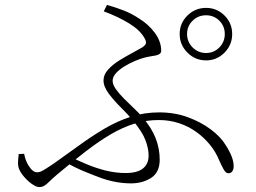

<svg xmlns="http://www.w3.org/2000/svg" viewBox="-20 -759 1040 779"><path d="M816 -514Q772 -514 740.5 -545.5Q709 -577 709 -621Q709 -665 740.5 -696Q772 -727 816 -727Q860 -727 891 -696Q922 -665 922 -621Q922 -577 891 -545.5Q860 -514 816 -514ZM511 -15Q494 -15 475 -17Q456 -19 436 -23.5Q416 -28 395 -35Q362 -47 323 -63Q284 -79 240 -104L258 -125Q293 -109 331 -93Q369 -77 409 -67Q449 -57 490 -57Q537 -57 560 -75.5Q583 -94 583 -128Q583 -156 570.5 -189.5Q558 -223 521 -268Q501 -293 472.5 -321Q444 -349 422 -378Q400 -407 400 -433Q400 -456 418.5 -476.5Q437 -497 463.5 -513.5Q490 -530 515.5 -543.5Q541 -557 556 -566Q570 -575 572 -583Q574 -591 566 -605Q548 -637 504 -664Q460 -691 401 -713L414 -739Q450 -729 482 -716.5Q514 -704 544 -684Q582 -661 608 -626Q634 -591 634 -553Q634 -545 628 -540.5Q622 -536 612 -534Q602 -532 589 -530Q576 -528 562 -524Q547 -520 526 -511Q505 -502 484.5 -489.5Q464 -477 450.5 -462Q437 -447 437 -431Q437 -416 450 -397.5Q463 -379 483 -359Q503 -339 523.5 -319.5Q544 -300 558 -284Q596 -239 612 -197Q628 -155 628 -111Q628 -60 593.5 -37.5Q559 -15 511 -15ZM139 0Q126 0 106 -15Q86 -30 69.5 -52Q53 -74 53 -96Q53 -107 54 -115.5Q55 -124 56 -134L78 -135Q83 -106 98.5 -83Q114 -60 130 -60Q138 -60 145.5 -63Q153 -66 165.5 -74Q178 -82 199 -96Q254 -135 305 -172Q356 -209 406.5 -238.5Q457 -268 511 -285.5Q565 -303 626 -303Q689 -303 742 -283.5Q795 -264 834.5 -234.5Q874 -205 894 -173Q912 -145 920 -124Q928 -103 928 -85Q928 -72 922.5 -64Q917 -56 906 -56Q896 -56 887 -72.5Q878 -89 870 -107Q856 -142 832 -171.5Q808 -201 776 -224Q744 -247 705.5 -259.5Q667 -272 624 -272Q573 -272 526 -257.5Q479 -243 431 -215Q383 -187 329.5 -146Q276 -105 213 -52Q194 -36 182.5 -24.5Q171 -13 161.5 -6.5Q152 0 139 0ZM816 -544Q848 -544 870 -566.5Q892 -589 892 -621Q892 -653 870 -675Q848 -697 816 -697Q784 -697 761.5 -675Q739 -653 739 -621Q739 -589 761.5 -566.5Q784 -544 816 -544Z"/></svg>

Font: Noto Serif HK ExtraLight
Style: Regular
Weight: 200
Designer: Ryoko NISHIZUKA 西塚涼子 (kana & ideographs); Frank Grießhammer (Latin, Greek & Cyrillic); Wenlong ZHANG 张文龙 (bopomofo); San
Foundry: Adobe
Version: Version 2.002-H1;hotconv 1.1.0;makeotfexe 2.6.0